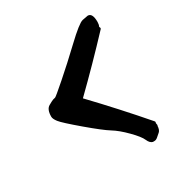

<svg xmlns="http://www.w3.org/2000/svg" viewBox="-149 -699 794 840"><g transform="rotate(-30 247.5 -279.5)"><path d="M435.5 -544.9Q435.5 -531.7 430.7 -522Q436 -514.2 431.2 -509.8Q324.2 -395.5 212.9 -287.1Q327.6 -167 434.1 -43.5Q438 -39.6 435.1 -33.7L437 -22L435.5 -20.5Q434.6 0.5 425 8.8Q415.5 17.1 407.2 24.2Q398.9 31.2 390.6 31.2H382.8Q368.7 27.8 360.1 7.6Q351.6 -12.7 315.9 -48.8Q280.3 -85 250 -103.5Q219.7 -122.1 149.4 -181.6Q79.1 -241.2 65.9 -258.3Q52.7 -275.4 52.7 -286.6Q52.7 -324.2 72.8 -335Q83 -340.3 86.9 -342.8Q90.8 -345.2 97.7 -347.7L108.9 -350.6Q113.3 -351.6 170.9 -401.9Q228.5 -452.1 294.9 -515.1Q362.8 -579.6 383.3 -584.5L411.6 -589.8H412.1Q435.5 -589.8 435.5 -544.9Z"/></g></svg>

Font: Drukaatie burti
Style: Demi
Weight: 600
Version: Version 0.14